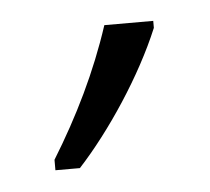

<svg xmlns="http://www.w3.org/2000/svg" viewBox="-28 -743 239 219"><g transform="rotate(-5 91.0 -634.0)"><path d="M28 -566V-554H56C92 -593 132 -653 154 -706V-714H98C81 -662 57 -613 28 -566Z"/></g></svg>

Font: Noto Sans Display Condensed Light
Style: Regular
Weight: 300
Width: 3
Designer: Monotype Design Team
Foundry: Monotype Imaging Inc.
Version: Version 1.900